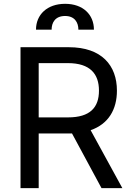

<svg xmlns="http://www.w3.org/2000/svg" viewBox="-20 -971 681 991"><path d="M85.9 0H179.7V-282H333.5C339.8 -282 345.9 -282 351.6 -282.3L503.9 0H611.5L447.8 -299C540.1 -331 583.5 -406.2 583.5 -503.2C583.5 -632.8 505.3 -727.3 335.2 -727.3H85.9ZM165.8 -817.8H246.4C246.4 -854.4 264.9 -888.5 316.1 -888.5C364.7 -888.5 384.6 -855.8 384.6 -817.8H464.8C464.8 -895.6 408.4 -951.3 316.1 -951.3C223.7 -951.3 165.8 -895.6 165.8 -817.8ZM179.7 -365.1V-645.2H330.3C445.7 -645.2 490.8 -589.1 490.8 -503.2C490.8 -416.9 445.7 -365.1 331.3 -365.1Z"/></svg>

Font: Margiela Sans Text
Style: Regular
Weight: 400
Designer: Stefan Endress, Andreas Faust
Version: Version 1.100;FEAKit 1.0